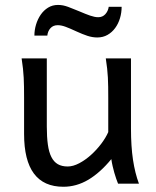

<svg xmlns="http://www.w3.org/2000/svg" viewBox="-20 -730 619 763"><path d="M449.2 0Q445.8 -8.3 441.9 -19.5Q438 -30.8 434.3 -43.5Q430.7 -56.2 427.5 -70.1Q424.3 -84 422.4 -97.7Q377.9 -43.5 330.8 -15.6Q283.7 12.2 231.9 12.2Q75.7 12.2 75.7 -197.8V-341.8Q75.7 -365.2 75.4 -384.3Q75.2 -403.3 74.2 -421.1Q73.2 -439 71.3 -457.5Q69.3 -476.1 65.9 -498H166V-227.1Q166 -185.5 170.2 -155.5Q174.3 -125.5 184.1 -106.2Q193.8 -86.9 209.7 -77.6Q225.6 -68.4 249 -68.4Q270.5 -68.4 294.9 -81.3Q319.3 -94.2 341.6 -114.3Q363.8 -134.3 382.1 -158.4Q400.4 -182.6 410.2 -205.1V-341.8Q410.2 -365.7 409.9 -385Q409.7 -404.3 408.7 -421.9Q407.7 -439.5 405.8 -457.5Q403.8 -475.6 400.4 -498H500.5V-219.7Q500.5 -148.4 508.5 -95Q516.6 -41.5 532.2 0ZM116.7 -588.4Q116.7 -610.8 123.3 -632.6Q129.9 -654.3 141.8 -671.6Q153.8 -689 171.1 -699.7Q188.5 -710.4 210.4 -710.4Q220.7 -710.4 230.5 -708.5Q240.2 -706.5 250.2 -702.9Q260.3 -699.2 271.2 -694.6Q282.2 -689.9 294.9 -685.1Q308.1 -679.7 318.6 -675.3Q329.1 -670.9 338.1 -668Q347.2 -665 355 -663.3Q362.8 -661.6 370.6 -661.6Q387.7 -661.6 398.7 -673.8Q409.7 -686 412.1 -703.1H463.4Q463.4 -679.7 456.8 -657.7Q450.2 -635.7 437.7 -618.7Q425.3 -601.6 407.2 -591.3Q389.2 -581.1 366.7 -581.1Q347.2 -581.1 327.4 -587.6Q307.6 -594.2 285.2 -604.5Q256.8 -617.7 240 -623.8Q223.1 -629.9 209.5 -629.9Q191.4 -629.9 180.7 -618.2Q169.9 -606.4 168 -588.4Z"/></svg>

Font: Andika New Basic
Style: Regular
Weight: 400
Designer: Victor Gaultney, Annie Olsen, Julie Remington, Don Collingsworth, Eric Hays
Foundry: SIL International
Version: Version 5.500; ttfautohint (v1.8.3)